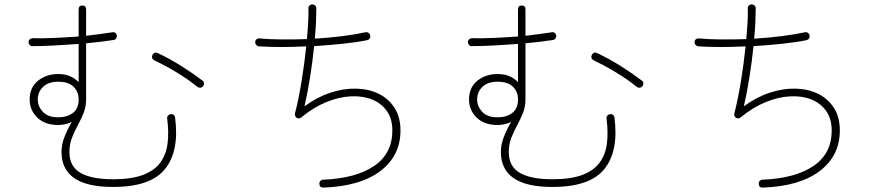

<svg xmlns="http://www.w3.org/2000/svg" viewBox="-20 -814 4040 874"><path d="M495 37Q375 37 317.5 -3.5Q260 -44 260 -122Q260 -157 274 -192Q288 -227 307 -259Q295 -253 278.5 -249Q262 -245 245 -245Q184 -245 149.5 -279Q115 -313 115 -361Q115 -416 153 -446.5Q191 -477 245 -477Q276 -477 299 -467Q322 -457 338 -440V-614Q283 -610 228.5 -607Q174 -604 128 -604Q121 -603 115.5 -609Q110 -615 110 -622Q110 -630 115.5 -635Q121 -640 128 -640Q176 -639 230.5 -641.5Q285 -644 338 -648V-771Q338 -789 355 -789Q372 -789 372 -771V-651Q405 -655 435.5 -659Q466 -663 491 -667Q498 -669 504.5 -664.5Q511 -660 512 -653Q513 -646 509 -639.5Q505 -633 497 -632Q441 -623 372 -617V-361Q372 -328 360.5 -299.5Q349 -271 334 -243.5Q319 -216 307.5 -186.5Q296 -157 296 -122Q296 -56 346.5 -27Q397 2 495 2Q579 2 631.5 -18Q684 -38 710.5 -75Q737 -112 743 -162.5Q749 -213 741 -274Q740 -282 744.5 -287.5Q749 -293 756 -294Q764 -296 770 -291.5Q776 -287 777 -279Q797 -127 731.5 -45Q666 37 495 37ZM245 -280Q286 -280 312 -300Q338 -320 338 -361Q338 -396 315 -419Q292 -442 245 -442Q201 -442 176.5 -419Q152 -396 152 -361Q152 -330 175 -305Q198 -280 245 -280ZM878 -419Q839 -451 786.5 -483Q734 -515 683 -539Q667 -548 674 -564Q683 -580 699 -572Q754 -546 807 -512.5Q860 -479 902 -447Q908 -443 908.5 -435Q909 -427 904 -421Q892 -409 878 -419Z M1452 40Q1434 40 1434 23Q1433 15 1438.5 9.5Q1444 4 1451 4Q1600 -2 1683 -58.5Q1766 -115 1766 -220Q1766 -273 1741 -308.5Q1716 -344 1674 -361Q1632 -378 1578 -375.5Q1524 -373 1466 -349.5Q1408 -326 1352 -280Q1342 -271 1330 -278Q1320 -286 1323 -299Q1339 -360 1352.5 -442.5Q1366 -525 1374 -603Q1255 -597 1158 -603Q1151 -604 1146 -610Q1141 -616 1142 -623Q1142 -631 1148 -635.5Q1154 -640 1161 -639Q1205 -635 1261 -634.5Q1317 -634 1377 -636Q1381 -678 1383 -714Q1385 -750 1384 -775Q1383 -783 1388.5 -788.5Q1394 -794 1401 -794Q1409 -794 1414.5 -789Q1420 -784 1420 -776Q1420 -748 1418.5 -713Q1417 -678 1413 -638Q1478 -642 1538 -649.5Q1598 -657 1643 -667Q1651 -669 1657.5 -664.5Q1664 -660 1665 -652Q1667 -645 1663 -639Q1659 -633 1651 -631Q1601 -621 1538 -614.5Q1475 -608 1410 -604Q1403 -535 1391.5 -462.5Q1380 -390 1366 -330Q1423 -372 1484 -392Q1545 -412 1602 -410.5Q1659 -409 1704 -387Q1749 -365 1776 -323Q1803 -281 1803 -220Q1803 -105 1711.5 -35.5Q1620 34 1452 40Z M2495 37Q2375 37 2317.5 -3.5Q2260 -44 2260 -122Q2260 -157 2274 -192Q2288 -227 2307 -259Q2295 -253 2278.5 -249Q2262 -245 2245 -245Q2184 -245 2149.5 -279Q2115 -313 2115 -361Q2115 -416 2153 -446.5Q2191 -477 2245 -477Q2276 -477 2299 -467Q2322 -457 2338 -440V-614Q2283 -610 2228.5 -607Q2174 -604 2128 -604Q2121 -603 2115.5 -609Q2110 -615 2110 -622Q2110 -630 2115.5 -635Q2121 -640 2128 -640Q2176 -639 2230.5 -641.5Q2285 -644 2338 -648V-771Q2338 -789 2355 -789Q2372 -789 2372 -771V-651Q2405 -655 2435.5 -659Q2466 -663 2491 -667Q2498 -669 2504.5 -664.5Q2511 -660 2512 -653Q2513 -646 2509 -639.5Q2505 -633 2497 -632Q2441 -623 2372 -617V-361Q2372 -328 2360.5 -299.5Q2349 -271 2334 -243.5Q2319 -216 2307.5 -186.5Q2296 -157 2296 -122Q2296 -56 2346.5 -27Q2397 2 2495 2Q2579 2 2631.5 -18Q2684 -38 2710.5 -75Q2737 -112 2743 -162.5Q2749 -213 2741 -274Q2740 -282 2744.5 -287.5Q2749 -293 2756 -294Q2764 -296 2770 -291.5Q2776 -287 2777 -279Q2797 -127 2731.5 -45Q2666 37 2495 37ZM2245 -280Q2286 -280 2312 -300Q2338 -320 2338 -361Q2338 -396 2315 -419Q2292 -442 2245 -442Q2201 -442 2176.5 -419Q2152 -396 2152 -361Q2152 -330 2175 -305Q2198 -280 2245 -280ZM2878 -419Q2839 -451 2786.5 -483Q2734 -515 2683 -539Q2667 -548 2674 -564Q2683 -580 2699 -572Q2754 -546 2807 -512.5Q2860 -479 2902 -447Q2908 -443 2908.5 -435Q2909 -427 2904 -421Q2892 -409 2878 -419Z M3452 40Q3434 40 3434 23Q3433 15 3438.5 9.5Q3444 4 3451 4Q3600 -2 3683 -58.5Q3766 -115 3766 -220Q3766 -273 3741 -308.5Q3716 -344 3674 -361Q3632 -378 3578 -375.5Q3524 -373 3466 -349.5Q3408 -326 3352 -280Q3342 -271 3330 -278Q3320 -286 3323 -299Q3339 -360 3352.5 -442.5Q3366 -525 3374 -603Q3255 -597 3158 -603Q3151 -604 3146 -610Q3141 -616 3142 -623Q3142 -631 3148 -635.5Q3154 -640 3161 -639Q3205 -635 3261 -634.5Q3317 -634 3377 -636Q3381 -678 3383 -714Q3385 -750 3384 -775Q3383 -783 3388.5 -788.5Q3394 -794 3401 -794Q3409 -794 3414.5 -789Q3420 -784 3420 -776Q3420 -748 3418.5 -713Q3417 -678 3413 -638Q3478 -642 3538 -649.5Q3598 -657 3643 -667Q3651 -669 3657.5 -664.5Q3664 -660 3665 -652Q3667 -645 3663 -639Q3659 -633 3651 -631Q3601 -621 3538 -614.5Q3475 -608 3410 -604Q3403 -535 3391.5 -462.5Q3380 -390 3366 -330Q3423 -372 3484 -392Q3545 -412 3602 -410.5Q3659 -409 3704 -387Q3749 -365 3776 -323Q3803 -281 3803 -220Q3803 -105 3711.5 -35.5Q3620 34 3452 40Z"/></svg>

Font: Zen Maru Gothic Light
Style: Regular
Weight: 300
Designer: Yoshimichi Ohira
Foundry: Positype
Version: Version 1.001